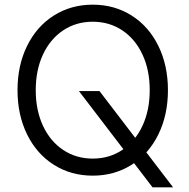

<svg xmlns="http://www.w3.org/2000/svg" viewBox="-20 -736 811 822"><path d="M318 -346H406L721 66H633ZM55 -350Q55 -456 96 -539.5Q137 -623 210.5 -669.5Q284 -716 377 -716Q470 -716 543.5 -669.5Q617 -623 658 -539.5Q699 -456 699 -350Q699 -244 658 -160.5Q617 -77 543.5 -30.5Q470 16 377 16Q284 16 210.5 -30.5Q137 -77 96 -160.5Q55 -244 55 -350ZM621 -350Q621 -436 590 -502.5Q559 -569 503.5 -606Q448 -643 377 -643Q306 -643 250.5 -606Q195 -569 164 -502.5Q133 -436 133 -350Q133 -264 164 -197.5Q195 -131 250.5 -94Q306 -57 377 -57Q448 -57 503.5 -94Q559 -131 590 -197.5Q621 -264 621 -350Z"/></svg>

Font: Uncut Sans Variable
Style: Regular
Weight: 400
Designer: Kasper Nordkvist
Foundry: UNCUT.wtf
Version: Version 1.304;Glyphs 3.2 (3246)